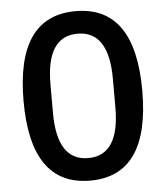

<svg xmlns="http://www.w3.org/2000/svg" viewBox="-52 -756 704 815"><g transform="rotate(-5 300.0 -349.0)"><path d="M553 -349Q553 12 300 12Q47 12 47 -349Q47 -710 300 -710Q553 -710 553 -349ZM433 -288V-410Q433 -614 300 -614Q167 -614 167 -410V-288Q167 -84 300 -84Q433 -84 433 -288Z"/></g></svg>

Font: IBM Plex Sans Medm
Style: Regular
Weight: 500
Designer: Mike Abbink, Paul van der Laan, Pieter van Rosmalen
Foundry: Bold Monday
Version: Version 3.005